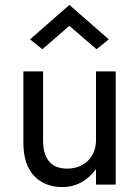

<svg xmlns="http://www.w3.org/2000/svg" viewBox="-20 -750 565 780"><path d="M152 -550 102 -590 262 -730 422 -590 372 -550 262 -645ZM370 -460H450V0H370V-63Q349 -34 320 -15Q281 10 233 10Q162 10 118.5 -35.5Q75 -81 75 -170V-460H155V-180Q155 -123 179.5 -94Q204 -65 253 -65Q288 -65 314.5 -80Q341 -95 355.5 -121Q370 -147 370 -180Z"/></svg>

Font: Jost
Style: Regular
Weight: 400
Version: Version 3.710